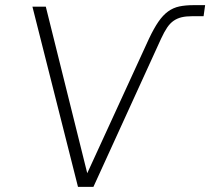

<svg xmlns="http://www.w3.org/2000/svg" viewBox="-20 -726 817 746"><path d="M106 -700H158L319 -53L559 -576Q578 -616 595.5 -641.5Q613 -667 633 -681.5Q653 -696 677 -701Q701 -706 732 -706H777L771 -663H726Q703 -663 686 -659Q669 -655 655 -645.5Q641 -636 629.5 -619Q618 -602 606 -576L343 0H283Z"/></svg>

Font: Retni Sans Light
Style: Italic
Weight: 300
Italic angle: -8°
Designer: Vitaly Kuzmin
Foundry: ParaType Ltd.
Version: Version 1.00;June 10, 2019;FontCreator 11.5.0.2425 64-bit; t